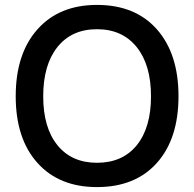

<svg xmlns="http://www.w3.org/2000/svg" viewBox="-20 -746 791 782"><path d="M375 16Q221 16 132.5 -82.5Q44 -181 44 -354Q44 -527 132.5 -626.5Q221 -726 375 -726Q531 -726 619 -626.5Q707 -527 707 -354Q707 -181 619 -82.5Q531 16 375 16ZM375 -83Q479 -83 537 -154.5Q595 -226 595 -354Q595 -482 536.5 -554.5Q478 -627 375 -627Q272 -627 214 -554.5Q156 -482 156 -354Q156 -226 214 -154.5Q272 -83 375 -83Z"/></svg>

Font: Txt Sans Medium
Style: Regular
Weight: 500
Designer: Open Source
Foundry: XRLN
Version: Version 1.0